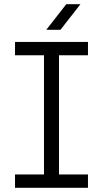

<svg xmlns="http://www.w3.org/2000/svg" viewBox="-20 -901 494 921"><path d="M52 0V-64H191V-636H52V-700H402V-636H263V-64H402V0ZM202 -758 298 -881H366L270 -758Z"/></svg>

Font: MuseoModerno SemiBold Light
Style: Regular
Weight: 300
Version: Version 1.001